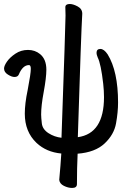

<svg xmlns="http://www.w3.org/2000/svg" viewBox="-24 -740 655 953"><path d="M334 192.9Q314 192.9 293 182.4Q272 171.9 270 152.8Q276.9 78.1 280.3 22Q206.1 15.1 157.2 -30.8Q99.1 -85.9 99.1 -175.8Q99.1 -226.1 113.3 -293Q128.9 -374 128.9 -397.9Q128.9 -417 120.1 -417Q88.9 -417 69.3 -370.1Q64 -357.9 47.9 -357.9Q34.2 -357.9 15.1 -369.9Q-3.9 -381.8 -3.9 -399.9Q-3.9 -413.1 10.5 -434.1Q24.9 -455.1 52.5 -473.6Q80.1 -492.2 115 -492.2Q149.9 -492.2 175.3 -471.2Q206.1 -445.8 206.1 -394Q206.1 -355 192.9 -283.2Q180.2 -215.8 180.2 -171.9Q180.2 -157.2 183.6 -127.7Q187 -98.1 216.6 -79.1Q246.1 -60.1 281.2 -56.2Q301.3 -625 301.3 -663.1L300.3 -704.1Q300.3 -720.2 322.3 -720.2Q338.9 -720.2 361.6 -708Q384.3 -695.8 384.3 -671.9Q378.9 -585 362.3 -59.1Q492.2 -77.1 492.2 -257.8Q492.2 -289.1 488.3 -324.2Q477.1 -422.9 460.9 -455.1Q455.1 -469.2 455.1 -477.1Q455.1 -497.1 474.1 -497.1Q492.2 -497.1 510.3 -470.2Q562 -386.2 562 -231Q562 -184.1 552 -127.9Q542 -71.8 495.1 -27.8Q448.2 16.1 361.3 22.9Q357.9 94.2 357.9 173.8Q357.9 192.9 334 192.9Z"/></svg>

Font: LXGW WenKai GB Screen
Style: Regular
Weight: 400
Designer: LXGW / Fontworks Inc.
Foundry: LXGW / Fontworks Inc.
Version: Version 1.321;February 19, 2024;FontCreator 14.0.0.2901 64-b